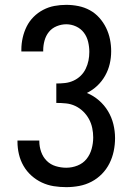

<svg xmlns="http://www.w3.org/2000/svg" viewBox="-20 -763 540 791"><path d="M253 8Q227 8 201.5 4Q176 0 152.5 -11Q129 -22 109.5 -39.5Q90 -57 77 -79.5Q64 -102 58 -127.5Q52 -153 52 -179V-184H142V-181Q142 -159 149.5 -137.5Q157 -116 172.5 -100.5Q188 -85 209.5 -78.5Q231 -72 253 -72Q277 -72 299.5 -81Q322 -90 336.5 -108Q351 -126 357.5 -149.5Q364 -173 364 -197Q364 -216 360 -235.5Q356 -255 346.5 -272.5Q337 -290 322.5 -304Q308 -318 290 -326.5Q272 -335 252 -337Q232 -339 212 -339V-419Q230 -419 248 -421Q266 -423 282.5 -430.5Q299 -438 312 -450.5Q325 -463 333 -479.5Q341 -496 344.5 -513.5Q348 -531 348 -549Q348 -570 343 -591Q338 -612 325.5 -628.5Q313 -645 293.5 -654Q274 -663 253 -663Q233 -663 213.5 -655Q194 -647 181.5 -631.5Q169 -616 163.5 -596Q158 -576 158 -556V-551H68V-559Q68 -583 73.5 -607.5Q79 -632 90 -654Q101 -676 118.5 -693.5Q136 -711 158 -722.5Q180 -734 204 -738.5Q228 -743 253 -743Q278 -743 303 -738Q328 -733 350 -721Q372 -709 389 -690Q406 -671 417 -648.5Q428 -626 433 -601.5Q438 -577 438 -552Q438 -525 432 -499.5Q426 -474 413 -451Q400 -428 381 -410Q362 -392 338 -380Q365 -369 387.5 -349.5Q410 -330 425 -305Q440 -280 447 -251.5Q454 -223 454 -194Q454 -167 448.5 -140.5Q443 -114 431 -90Q419 -66 400 -46.5Q381 -27 357 -14.5Q333 -2 306.5 3Q280 8 253 8Z"/></svg>

Font: Iosevka Term Curly Medium
Style: Regular
Weight: 500
Designer: Belleve Invis
Foundry: Belleve Invis
Version: Version 32.3.0